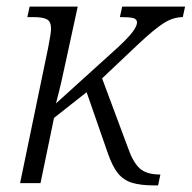

<svg xmlns="http://www.w3.org/2000/svg" viewBox="-20 -556 582 583"><path d="M448 7Q407 7 381 -1Q355 -9 338 -30Q321 -51 307 -92L243 -276L144 -198L103 0H41L126 -410Q130 -430 132.5 -446Q135 -462 135 -469Q135 -491 122 -497.5Q109 -504 83 -504H63L70 -536H216L183 -384Q174 -342 167 -311Q160 -280 150 -242L340 -414Q370 -442 383 -459.5Q396 -477 396 -488Q396 -497 386.5 -500.5Q377 -504 344 -504L351 -536H542L535 -504Q506 -504 477.5 -486Q449 -468 400 -422L290 -318L369 -106Q384 -63 404.5 -44.5Q425 -26 467 -26L460 7Z"/></svg>

Font: Noto Serif SemiCondensed Light
Style: Italic
Weight: 300
Width: 4
Italic angle: -12°
Designer: Monotype Design Team
Foundry: Monotype Imaging Inc.
Version: Version 2.013; ttfautohint (v1.8.4.7-5d5b)